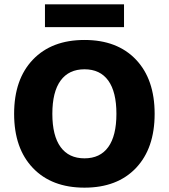

<svg xmlns="http://www.w3.org/2000/svg" viewBox="-20 -854 777 884"><path d="M551 -834V-729H187V-834ZM131.5 -579.5Q218 -670 369 -670Q520 -670 606 -579.5Q692 -489 692 -330Q692 -171 606 -80.5Q520 10 369 10Q218 10 131.5 -80.5Q45 -171 45 -330Q45 -489 131.5 -579.5ZM478.5 -483Q441 -535 369 -535Q297 -535 259 -483Q221 -431 221 -330Q221 -229 259 -177Q297 -125 369 -125Q441 -125 478.5 -177Q516 -229 516 -330Q516 -431 478.5 -483Z"/></svg>

Font: Elaine Sans
Style: Bold
Weight: 700
Designer: Wei Huang
Foundry: Wei Huang
Version: Version 2.001;December 24, 2019;FontCreator 12.0.0.2547 64-b